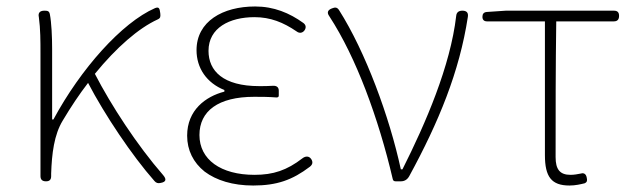

<svg xmlns="http://www.w3.org/2000/svg" viewBox="-20 -560 1960 593"><path d="M141 -300V-409C141 -447 139 -490 134 -516C132 -526 127 -527 117 -527C103 -527 97 -520 100 -507C105 -471 105 -431 105 -396V-198V-16C105 -5 111 0 122 0C133 0 138 -5 138 -16V-24C140 -85 147 -144 174 -188C199 -230 225 -269 252 -304C303 -206 388 -79 457 -1C462 5 468 7 476 5C493 2 495 -6 484 -19C403 -112 323 -235 273 -332C340 -414 408 -473 467 -500C476 -504 476 -509 475 -519C473 -533 472 -540 459 -535C356 -490 229 -347 145 -191H141Z M612 -30C648 -3 699 13 762 13C835 13 883 -4 937 -45C946 -52 947 -60 941 -69C934 -79 923 -78 914 -71C866 -34 824 -20 766 -20C662 -20 596 -67 596 -143C596 -217 654 -261 765 -261C788 -261 807 -261 834 -259C839 -259 841 -261 841 -265V-277V-280C841 -290 835 -296 822 -295C807 -294 796 -294 781 -294C669 -294 624 -341 624 -403C624 -474 689 -507 766 -507C815 -507 855 -491 896 -463C905 -456 915 -458 921 -467C926 -475 925 -483 917 -489C874 -520 826 -540 768 -540C668 -540 587 -494 587 -405C587 -350 618 -304 673 -282V-277C615 -262 558 -220 558 -141C558 -96 577 -58 612 -30Z M1109 -283C1143 -194 1171 -101 1193 -7C1194 -2 1197 0 1202 0H1215H1218C1229 0 1238 -5 1244 -16C1335 -183 1399 -338 1425 -508C1427 -521 1421 -527 1408 -527C1397 -527 1390 -522 1389 -511C1371 -356 1295 -180 1223 -37H1218C1183 -199 1109 -400 1027 -529C1021 -538 1015 -538 1005 -534C992 -529 989 -521 997 -510C1040 -444 1077 -366 1109 -283Z M1663 -287V-81C1663 -14 1683 13 1739 13C1757 13 1774 9 1786 6C1794 2 1794 -3 1792 -12C1790 -22 1784 -27 1774 -24C1764 -22 1753 -20 1742 -20C1709 -20 1696 -37 1696 -75C1696 -215 1696 -353 1698 -494H1876C1887 -494 1892 -500 1892 -511C1892 -522 1887 -527 1876 -527H1717H1542L1483 -523C1474 -522 1470 -517 1470 -508C1470 -499 1475 -494 1484 -494H1663Z"/></svg>

Font: GenSenRounded2 TW EL
Style: Regular
Weight: 250
Version: Version 2.100;PS 2.1;hotconv 16.6.51;makeotf.lib2.5.65220 DE